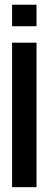

<svg xmlns="http://www.w3.org/2000/svg" viewBox="-20 -774 208 794"><path d="M30 0V-597.5H131V0ZM30 -754.5H131V-665.5H30Z"/></svg>

Font: Anybody Condensed Medium
Style: Regular
Weight: 500
Width: 3
Designer: Tyler Finck
Foundry: Etcetera Type Company
Version: Version 1.010; ttfautohint (v1.8.3) -l 8 -r 50 -G 200 -x 14 